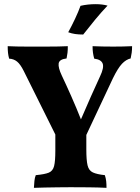

<svg xmlns="http://www.w3.org/2000/svg" viewBox="-20 -900 672 923"><path d="M395 -262V-181Q395 -130 401 -105Q407 -80 426.5 -71Q446 -62 484 -58Q489 -43 490.5 -29Q492 -15 492 3Q454 1 408 0.5Q362 0 319 0Q290 0 257.5 0.5Q225 1 195.5 1.5Q166 2 143 3Q144 -14 145.5 -30Q147 -46 152 -58Q195 -62 214.5 -70Q234 -78 240 -101.5Q246 -125 246 -176V-262ZM361 -179H283L94 -559Q78 -591 62 -604Q46 -617 24 -618Q20 -632 18.5 -646Q17 -660 17 -678Q36 -677 61 -676.5Q86 -676 111 -676Q136 -676 155 -676Q174 -676 202.5 -676Q231 -676 260 -676.5Q289 -677 306 -678Q306 -659 304.5 -646Q303 -633 300 -619Q265 -615 262 -595Q259 -575 277 -537Q297 -495 322.5 -437.5Q348 -380 372 -319H366Q393 -382 417 -436Q441 -490 461 -533Q481 -575 473.5 -594.5Q466 -614 433 -618Q429 -632 427 -646Q425 -660 425 -678Q447 -677 473 -676.5Q499 -676 525 -676Q548 -676 571 -676.5Q594 -677 615 -678Q615 -660 613 -646Q611 -632 608 -619Q586 -614 566.5 -593.5Q547 -573 523 -524ZM380 -734Q358 -734 341 -736.5Q324 -739 308 -745Q325 -776 341 -810Q357 -844 367 -872Q384 -876 402.5 -878Q421 -880 439 -880Q472 -880 497 -873Q465 -839 437 -805Q409 -771 380 -734Z"/></svg>

Font: Vollkorn
Style: Bold
Weight: 700
Designer: Friedrich Althausen
Foundry: Friedrich Althausen
Version: Version 5.000